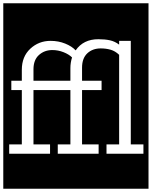

<svg xmlns="http://www.w3.org/2000/svg" viewBox="-32 -937 925 1170"><path d="M-12 -917H873V213H-12ZM397 -57H320V0H569V-57H468V-388H587V-445H468V-525Q468 -582 500 -612Q532 -642 582 -642Q614 -642 642 -634Q670 -626 694 -603V-57H617V0H842V-57H765V-688H694V-665Q668 -685 637.5 -691.5Q607 -698 567 -698Q476 -698 429 -630Q406 -655 365 -671.5Q324 -688 276 -688Q204 -688 152.5 -640Q101 -592 101 -512V-445H37V-388H101V-57H24V0H273V-57H172V-388H397ZM172 -515Q172 -572 205.5 -602Q239 -632 287 -632Q322 -632 355 -619Q388 -606 407 -587Q397 -555 397 -522V-445H172Z"/></svg>

Font: Zilla Slab Highlight Regular
Style: Regular
Weight: 400
Designer: Typotheque Type Foundry
Foundry: Typotheque type foundry
Version: Version 1.1; 2017; ttfautohint (v1.6)